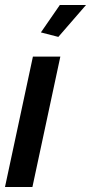

<svg xmlns="http://www.w3.org/2000/svg" viewBox="-20 -750 365 770"><path d="M112 -523H222L110 0H0ZM214 -602 144 -620 220 -730H325Z"/></svg>

Font: Raleway SemiBold
Style: Italic
Weight: 600
Italic angle: -12°
Designer: Matt McInerney, Pablo Impallari, Rodrigo Fuenzalida
Foundry: Matt McInerney, Pablo Impallari, Rodrigo Fuenzalida
Version: Version 4.026